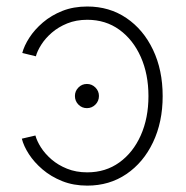

<svg xmlns="http://www.w3.org/2000/svg" viewBox="-20 -564 573 593"><path d="M248.5 -230Q232.9 -230 222.2 -241Q211.4 -252 211.4 -267.6Q211.4 -282.7 222.2 -293.7Q232.9 -304.7 248.5 -304.7Q263.7 -304.7 274.7 -293.7Q285.6 -282.7 285.6 -267.6Q285.6 -252 274.7 -241Q263.7 -230 248.5 -230ZM249.5 9.3Q207 9.3 172.1 -4.6Q137.2 -18.6 111.3 -40.8Q85.4 -63 69.3 -87.9Q53.2 -112.8 47.4 -135.7L89.4 -145.5Q93.8 -128.9 106.2 -109.1Q118.7 -89.4 138.9 -71.8Q159.2 -54.2 187 -43Q214.8 -31.7 249.5 -31.7Q306.2 -31.7 348.6 -62.3Q391.1 -92.8 414.8 -146Q438.5 -199.2 438.5 -267.1Q438.5 -335 414.8 -388.2Q391.1 -441.4 348.6 -472.2Q306.2 -502.9 249.5 -502.9Q215.3 -502.9 187.7 -491.7Q160.2 -480.5 140.1 -463.1Q120.1 -445.8 107.7 -426.3Q95.2 -406.7 90.8 -390.1L48.8 -400.4Q54.7 -422.9 70.8 -447.8Q86.9 -472.7 112.5 -494.6Q138.2 -516.6 172.6 -530.3Q207 -543.9 249.5 -543.9Q317.9 -543.9 370.4 -508.3Q422.9 -472.7 452.6 -410.2Q482.4 -347.7 482.4 -267.1Q482.4 -187 452.6 -124.5Q422.9 -62 370.4 -26.4Q317.9 9.3 249.5 9.3Z"/></svg>

Font: Inter 20pt ExtraLight
Style: Regular
Weight: 250
Version: Version 4.001;git-66647c0bb